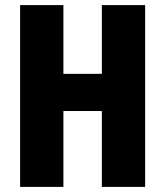

<svg xmlns="http://www.w3.org/2000/svg" viewBox="-20 -734 649 754"><path d="M550 0V-714H380V-444H229V-714H59V0H229V-298H380V0Z"/></svg>

Font: Noto Sans Devanagari ExtraCondensed Black
Style: Regular
Weight: 900
Width: 2
Designer: Jelle Bosma - Monotype Design Team
Foundry: Monotype Imaging Inc.
Version: Version 2.004